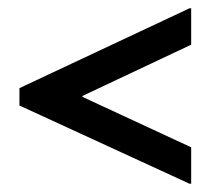

<svg xmlns="http://www.w3.org/2000/svg" viewBox="-20 -589 519 464"><path d="M442 -481 179 -357V-355L442 -233V-145H438L27 -334V-376L438 -569H442Z"/></svg>

Font: Non Bureau
Style: Regular
Weight: 400
Designer: Jona Saucedo
Foundry: Non Foundry
Version: Version 1.000; ttfautohint (v1.8.4)